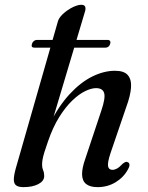

<svg xmlns="http://www.w3.org/2000/svg" viewBox="-20 -763 613 793"><path d="M330.9 -715 192.4 -251.1 186 -252.5Q222.9 -326 267.9 -374.5Q312.8 -423 361 -446.9Q409.1 -470.7 455.1 -470.7Q493 -470.7 508.4 -452.2Q523.7 -433.7 521.1 -400.3Q518.4 -366.8 501.7 -321.6L436.6 -131Q423.6 -91.9 426.3 -76.7Q429 -61.5 444.6 -61.5Q453.6 -61.5 463.5 -67Q473.4 -72.5 487.1 -87.1Q493.6 -92 498.6 -93.9Q503.6 -95.7 509.2 -92.4Q514.7 -89.3 514.7 -81.6Q514.7 -73.9 508.8 -63.9Q491.2 -30.9 457.8 -10.5Q424.3 9.9 383.1 9.9Q351.4 9.9 335.5 -3.2Q319.5 -16.2 319 -42.3Q318.5 -68.3 332.1 -106.7L398.8 -307Q416.2 -358.6 410.1 -378.8Q404 -399 376.6 -399Q357.3 -399 331.7 -386.6Q306.1 -374.3 278.4 -347.7Q250.7 -321.2 224.5 -279.4Q198.3 -237.5 178.1 -178.5Q168.4 -151.4 163.1 -133.7Q157.8 -116 155.8 -104.3Q153.8 -92.5 153.8 -82Q153.8 -69.7 158.2 -59.6Q162.6 -49.5 162.6 -36.3Q162.6 -15.5 138.7 -2.8Q114.8 9.9 76.8 9.9Q55.6 9.9 45.8 2Q36.1 -5.9 37.2 -26Q38.4 -46.1 49.4 -82.3L219.7 -676.6Q222.5 -685.6 230.3 -695Q238.1 -704.5 248.9 -713.1Q259.8 -721.8 271.7 -728.6Q283.6 -735.4 295 -739.3Q306.4 -743.3 315.2 -743.3Q328.8 -743.3 331.8 -735.1Q334.8 -727 330.9 -715ZM112 -581.7Q114.1 -589.1 119.9 -593.7Q125.7 -598.2 132.5 -598.2H423.8Q431.6 -598.2 434.5 -593.7Q437.4 -589.1 435.1 -582Q430.6 -566.1 414.7 -566.1H122.5Q106.9 -566.1 112 -581.7Z"/></svg>

Font: Fraunces
Style: Italic
Weight: 900
Italic angle: -16°
Version: Version 1.000;[0bf87f6ff]